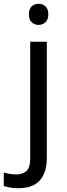

<svg xmlns="http://www.w3.org/2000/svg" viewBox="-75 -757 353 1017"><path d="M22 240Q-3 240 -22 236.5Q-41 233 -55 228V157Q-40 161 -24 164Q-8 167 11 167Q43 167 64 149.5Q85 132 85 83V-536H173V80Q173 130 157 166Q141 202 108 221Q75 240 22 240ZM78 -681Q78 -710 93 -723.5Q108 -737 130 -737Q150 -737 165.5 -723.5Q181 -710 181 -681Q181 -653 165.5 -639Q150 -625 130 -625Q108 -625 93 -639Q78 -653 78 -681Z"/></svg>

Font: binaryhoriontal115
Style: Book
Weight: 400
Designer: Jelle Bosma - Monotype Design Team
Foundry: Monotype Imaging Inc.
Version: Version 2.003